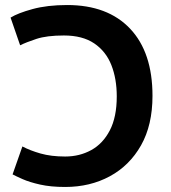

<svg xmlns="http://www.w3.org/2000/svg" viewBox="-20 -729 678 763"><path d="M239 14Q182 14 139.5 4.5Q97 -5 69 -17.5Q41 -30 30 -36L69 -147Q99 -131 141 -119Q183 -107 239 -107Q296 -107 342.5 -132.5Q389 -158 416.5 -211Q444 -264 444 -346Q444 -416 422.5 -470.5Q401 -525 354.5 -556.5Q308 -588 234 -588Q166 -588 125 -574.5Q84 -561 60 -549L22 -659Q51 -677 109.5 -693Q168 -709 247 -709Q408 -709 497 -615Q586 -521 586 -348Q586 -232 540.5 -151.5Q495 -71 416.5 -28.5Q338 14 239 14Z"/></svg>

Font: Ubuntu Sans
Style: Bold
Weight: 700
Designer: Dalton Maag Ltd
Foundry: Dalton Maag Ltd
Version: Version 1.006; ttfautohint (v1.8.4.7-5d5b)